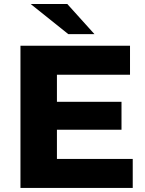

<svg xmlns="http://www.w3.org/2000/svg" viewBox="-20 -925 714 945"><path d="M80.7 -700H619.9V-557.1H260.2V-142.9H633.3V0H80.7ZM247.3 -424H578V-286.4H247.3ZM130.8 -905.4H311.1L444.9 -757H316.2Z"/></svg>

Font: iiserrat Thin
Style: Regular
Weight: 100
Designer: Akira Ohta
Foundry: Akira Ohta
Version: Version 1.200;Glyphs 3.3.1 (3343)